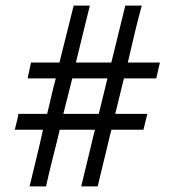

<svg xmlns="http://www.w3.org/2000/svg" viewBox="-20 -668 614 688"><path d="M271 0 320 -203H194Q182 -152 169 -101.5Q156 -51 145 0H86Q98 -51 110.5 -101.5Q123 -152 134 -203H33Q36 -217 40 -231.5Q44 -246 46 -260H149Q157 -292 164 -323.5Q171 -355 180 -387H79L91 -444H193L244 -648H302Q289 -597 277 -546.5Q265 -496 252 -444H379L429 -648H488Q474 -597 462 -546.5Q450 -496 438 -444H553L540 -387H424L393 -260H508L494 -203H379L330 0ZM239 -387Q231 -355 223 -323.5Q215 -292 207 -260H334L365 -387Z"/></svg>

Font: Josefin Sans
Style: Italic
Weight: 400
Italic angle: -7.5°
Designer: Santiago Orozco
Foundry: Typemade